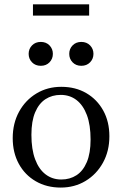

<svg xmlns="http://www.w3.org/2000/svg" viewBox="-20 -838 552 868"><path d="M257 -26.5Q296 -26.5 325.8 -45.8Q355.5 -65 372.5 -105.2Q389.5 -145.5 389.5 -207Q389.5 -273 372.8 -317.8Q356 -362.5 325.8 -385.8Q295.5 -409 254.5 -409Q215.5 -409 185.8 -389.8Q156 -370.5 139 -330.5Q122 -290.5 122 -228.5Q122 -163 138.8 -118Q155.5 -73 186 -49.8Q216.5 -26.5 257 -26.5ZM254.5 10Q191 10 141.8 -18.5Q92.5 -47 65 -97.5Q37.5 -148 37.5 -213.5Q37.5 -280.5 66.2 -333Q95 -385.5 144.8 -415.5Q194.5 -445.5 257 -445.5Q321.5 -445.5 370.2 -417Q419 -388.5 446.8 -338.2Q474.5 -288 474.5 -222Q474.5 -155 445.5 -102.5Q416.5 -50 366.8 -20Q317 10 254.5 10ZM164.5 -540.5Q140 -540.5 124.8 -556.2Q109.5 -572 109.5 -594.5Q109.5 -617 124.8 -632.8Q140 -648.5 164.5 -648.5Q188.5 -648.5 203.8 -632.8Q219 -617 219 -594.5Q219 -572 203.8 -556.2Q188.5 -540.5 164.5 -540.5ZM347.5 -540.5Q323.5 -540.5 308.2 -556.2Q293 -572 293 -594.5Q293 -617 308.2 -632.8Q323.5 -648.5 347.5 -648.5Q372 -648.5 387.2 -632.8Q402.5 -617 402.5 -594.5Q402.5 -572 387.2 -556.2Q372 -540.5 347.5 -540.5ZM129 -767.5V-818.5H383V-767.5Z"/></svg>

Font: Newsreader 24pt
Style: Regular
Weight: 400
Designer: Hugues Gentile
Foundry: Production Type
Version: Version 1.003